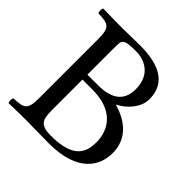

<svg xmlns="http://www.w3.org/2000/svg" viewBox="-172 -788 931 931"><g transform="rotate(45 294.0 -322.5)"><path d="M148 -645C112 -645 58 -646 19 -647C13 -641 13 -620 19 -614C89 -611 106 -606 106 -523V-122C106 -39 89 -34 19 -31C13 -25 13 -4 19 2C58 1 112 0 149 0C185 0 211 2 295 2C494 2 547 -98 547 -184C547 -280 480 -335 393 -360V-362C443 -387 488 -439 488 -493C488 -560 459 -647 273 -647C238 -647 184 -645 148 -645ZM191 -332H260C397 -332 454 -255 454 -165C454 -92 426 -31 274 -31C204 -31 191 -57 191 -118ZM191 -550C191 -603 191 -613 278 -613C334 -613 407 -583 407 -481C407 -396 348 -366 265 -366H191Z"/></g></svg>

Font: Libertinus Math
Style: Regular
Weight: 400
Designer: Philipp H. Poll, Khaled Hosny
Foundry: Caleb Maclennan
Version: Version 7.050;RELEASE